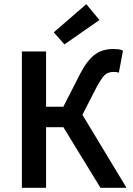

<svg xmlns="http://www.w3.org/2000/svg" viewBox="-20 -901 640 921"><path d="M85 0V-654H201V-389H352L587 0H462L284 -291H201V0ZM372 -344 272 -366 364 -546Q389 -594 413.5 -620Q438 -646 465 -656Q492 -666 525 -666Q536 -666 548.5 -664.5Q561 -663 570 -658L550 -552Q543 -555 536 -555.5Q529 -556 524 -556Q510 -556 497.5 -551Q485 -546 473 -530.5Q461 -515 445 -486ZM289 -688 238 -746 394 -881 457 -805Z"/></svg>

Font: Source Code Pro SemiBold
Style: Regular
Weight: 600
Monospace: yes
Designer: Paul D. Hunt, Teo Tuominen
Foundry: Adobe Systems Incorporated
Version: Version 1.018;hotconv 1.0.116;makeotfexe 2.5.65601